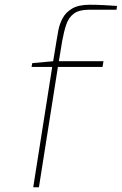

<svg xmlns="http://www.w3.org/2000/svg" viewBox="-20 -789 513 809"><path d="M120 0 200 -507H113L116 -523L204 -531L218 -616Q221 -636 226 -662Q231 -688 244 -712.5Q257 -737 284 -753Q311 -769 358 -769Q385 -769 416.5 -767.5Q448 -766 473 -764L471 -748H355Q313 -748 291 -731.5Q269 -715 259 -685Q249 -655 242 -616L228 -531H416L412 -507H224L144 0Z"/></svg>

Font: Exo Thin Thin
Style: Italic
Weight: 250
Italic angle: -9°
Version: Version 2.000